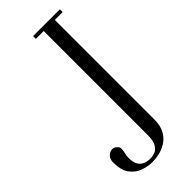

<svg xmlns="http://www.w3.org/2000/svg" viewBox="-231 -736 780 780"><g transform="rotate(-45 159.0 -346.5)"><path d="M131.9 6Q150.6 6 172.3 1Q194 -4 213.8 -16.7Q233.6 -29.4 246.2 -52.5Q258.9 -75.6 258.9 -110.9V-699H195.1V-87.2Q195.1 -52.6 185.4 -36.3Q175.8 -20 162.1 -15Q148.4 -10 135.8 -10Q120 -10 105.9 -15.2Q91.9 -20.5 83.1 -34.4Q74.2 -48.4 74.2 -75Q74.2 -86.4 77.3 -98.2Q80.4 -110.1 80.6 -120.8Q80.9 -131.4 71.9 -138.9Q64.5 -146 55.1 -146.8Q45.6 -147.5 36.8 -142.8Q28 -138.1 22.4 -128.6Q16.9 -119 16.9 -105.5Q16.9 -60.5 35.2 -36.4Q53.5 -12.4 80.1 -3.2Q106.8 6 131.9 6ZM150.1 -699V-683H195.1V-699ZM258.9 -699V-683H303.9V-699Z"/></g></svg>

Font: Emberly Black
Style: Regular
Weight: 900
Designer: Rajesh Rajput
Foundry: Rajesh Rajput
Version: Version 1.000